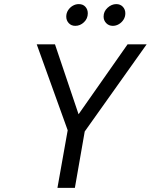

<svg xmlns="http://www.w3.org/2000/svg" viewBox="-20 -916 735 936"><path d="M260 0 310 -281 159 -700H248L363 -359L602 -700H695L393 -275L345 0ZM530 -790Q510.5 -790 497.8 -803.2Q485 -816.5 485 -835Q485 -860.5 504.5 -878.2Q524 -896 547 -896Q566.5 -896 578.8 -883Q591 -870 591 -851Q591 -834 582.2 -820.2Q573.5 -806.5 559.5 -798.2Q545.5 -790 530 -790ZM347 -790Q327.5 -790 315.2 -803.2Q303 -816.5 303 -835Q303 -852 311.8 -865.8Q320.5 -879.5 334.5 -887.8Q348.5 -896 364 -896Q384.5 -896 396.2 -883Q408 -870 408 -851Q408 -825.5 389.5 -807.8Q371 -790 347 -790Z"/></svg>

Font: Overpass
Style: Italic
Weight: 400
Italic angle: -10°
Designer: Delve Withrington, Dave Bailey, Thomas Jockin
Foundry: Delve Fonts LLC
Version: Version 4.000